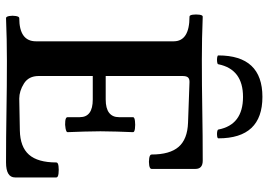

<svg xmlns="http://www.w3.org/2000/svg" viewBox="-150 -760 912 653"><g transform="rotate(90 306.5 -433.0)"><path d="M41 3Q36 3 34 -8Q32 -19 34 -30.5Q36 -42 41 -42Q120 -42 120 -99V-567Q120 -621 36 -621Q31 -621 29.5 -632Q28 -643 29.5 -654.5Q31 -666 36 -666Q110 -663 182 -663Q268 -663 354.5 -664.5Q441 -666 526 -666Q554 -666 554 -641V-492Q554 -486 542 -484Q530 -482 517.5 -484Q505 -486 505 -492Q505 -554 479 -584Q453 -614 397 -616L258 -621Q247 -621 242.5 -615.5Q238 -610 238 -597V-336H318Q348 -336 363 -347.5Q378 -359 378 -381V-429Q378 -434 391 -435.5Q404 -437 416.5 -435.5Q429 -434 429 -429Q428 -401 427 -373.5Q426 -346 426 -318Q426 -290 427 -262Q428 -234 429 -206Q429 -202 416.5 -199.5Q404 -197 391 -198.5Q378 -200 378 -206V-248Q378 -270 363 -281Q348 -292 318 -292H238V-108Q238 -74 263.5 -58Q289 -42 315 -42L423 -44Q479 -45 505.5 -75Q532 -105 532 -168Q532 -174 544.5 -175.5Q557 -177 570 -175.5Q583 -174 583 -168V-28Q583 3 532 3Q446 3 359 1.5Q272 0 186 0Q113 0 41 3ZM168 -719Q168 -869 309 -869Q450 -869 450 -719.3Q450 -716 442.5 -715Q435 -714 428 -715Q421 -716 420.1 -719.1Q404 -803 309 -803Q215 -803 198 -719Q198 -716 190.5 -715Q183 -714 175.5 -715Q168 -716 168 -719Z"/></g></svg>

Font: Junicode VF
Style: Regular
Weight: 400
Designer: Peter S. Baker
Version: Version 2.213